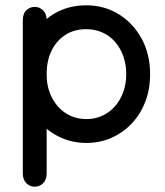

<svg xmlns="http://www.w3.org/2000/svg" viewBox="-20 -528 624 724"><path d="M66 125Q66 150 79.5 163Q93 176 111 176Q129 176 142.5 163Q156 150 156 125Q156 100 156 78Q156 56 156 31Q156 6 156 -28Q156 -67 156 -105.5Q156 -144 156 -180.5Q156 -217 156 -250Q156 -299 174.5 -337Q193 -375 226.5 -396.5Q260 -418 305 -418Q338 -418 366 -405.5Q394 -393 414 -370Q434 -347 445 -316Q456 -285 456 -248Q456 -211 444.5 -180Q433 -149 413 -126.5Q393 -104 365.5 -91.5Q338 -79 306 -79Q273 -79 245.5 -91.5Q218 -104 198 -127Q178 -150 167 -180Q156 -210 156 -246Q156 -295 156 -327Q156 -359 156 -387Q156 -415 156 -451Q156 -476 142.5 -489Q129 -502 111 -502Q93 -502 79.5 -489.5Q66 -477 66 -451Q66 -427 66 -391.5Q66 -356 66 -317.5Q66 -279 66 -246Q66 -191 84 -144Q102 -97 134.5 -62.5Q167 -28 211 -8.5Q255 11 306 11Q356 11 399.5 -8Q443 -27 476 -61.5Q509 -96 527.5 -143.5Q546 -191 546 -248Q546 -324 514 -382.5Q482 -441 427.5 -474.5Q373 -508 305 -508Q236 -508 182 -475Q128 -442 97 -384Q66 -326 66 -250Q66 -202 66 -159.5Q66 -117 66 -83Q66 -49 66 -23Q66 4 66 30.5Q66 57 66 81Q66 105 66 125Z"/></svg>

Font: Tilt Neon
Style: Regular
Weight: 400
Designer: Andy Clymer
Foundry: Andy Clymer
Version: Version 1.000